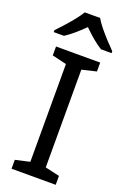

<svg xmlns="http://www.w3.org/2000/svg" viewBox="-177 -999 693 1054"><g transform="rotate(20 169.5 -472.0)"><path d="M298 0H40V-52L124 -71V-642L40 -662V-714H298V-662L214 -642V-71L298 -52ZM214 -944Q226 -922 248.5 -894.5Q271 -867 295.5 -840.5Q320 -814 339 -795V-784H277Q251 -800 223 -823.5Q195 -847 168 -874Q141 -847 114 -824Q87 -801 61 -784H1V-795Q20 -815 43.5 -841Q67 -867 89 -894.5Q111 -922 124 -944Z"/></g></svg>

Font: Noto Sans Sogdian
Style: Regular
Weight: 400
Designer: Monotype Design Team
Foundry: Monotype Imaging Inc.
Version: Version 2.002; ttfautohint (v1.8.4.7-5d5b)